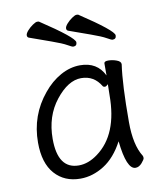

<svg xmlns="http://www.w3.org/2000/svg" viewBox="-82 -781 740 866"><g transform="rotate(-10 287.5 -347.5)"><path d="M470 13Q429 13 415 -118Q378 -48 325.5 -15Q273 18 217 18Q144 18 100 -31.5Q56 -81 56 -175Q56 -300 134 -394Q169 -437 213 -461.5Q257 -486 303 -486Q381 -486 413 -420V-475Q413 -485 432 -485Q451 -485 470 -478Q489 -471 489 -459V-457Q476 -368 476 -195Q476 -90 511 -35Q513 -31 513 -24.5Q513 -18 499.5 -2.5Q486 13 470 13ZM124 -180Q124 -42 220 -42Q264 -42 307 -74Q411 -150 411 -330Q411 -355 412 -380Q403 -371 397 -371Q391 -371 388 -375Q357 -428 297.5 -428Q238 -428 181 -356Q124 -284 124 -180ZM485 -591Q485 -574 468 -574Q463 -574 443 -585.5Q423 -597 375 -614Q327 -631 277 -649Q270 -652 270 -660.5Q270 -669 281 -681.5Q292 -694 306 -703.5Q320 -713 326.5 -713Q333 -713 335 -712Q485 -613 485 -591ZM305 -591Q305 -574 288 -574Q283 -574 263 -585.5Q243 -597 195 -614Q147 -631 97 -649Q90 -652 90 -660.5Q90 -669 101 -681.5Q112 -694 126 -703.5Q140 -713 146.5 -713Q153 -713 155 -712Q305 -613 305 -591Z"/></g></svg>

Font: QiushuiShotai
Style: Regular
Weight: 600
Designer: Fontworks Inc.
Foundry: Fontworks Inc.
Version: Version 1.250